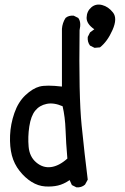

<svg xmlns="http://www.w3.org/2000/svg" viewBox="-20 -802 540 828"><path d="M309.6 5.9 290 -3.9 280.3 -25.4Q254.9 -7.8 230 -2Q205.1 3.9 174.8 2Q144.5 0 116.2 -17.6Q87.9 -35.2 64.5 -64.9Q41 -94.7 31.2 -131.8Q21.5 -168.9 23.4 -217.8Q25.4 -266.6 42 -314.5Q58.6 -362.3 89.8 -391.6Q121.1 -420.9 150.4 -428.7Q179.7 -436.5 247.1 -428.7V-677.7Q249 -703.1 262.7 -724.6Q276.4 -736.3 297.9 -734.4L317.4 -724.6Q331.1 -707 323.2 -671.9Q319.3 -387.7 332 -261.7Q344.7 -135.7 358.4 -27.3L346.7 -5.9Q331.1 7.8 309.6 5.9ZM270.5 -118.2Q264.6 -186.5 262.7 -242.2Q260.7 -297.9 250 -343.8Q211.9 -360.4 181.2 -354Q150.4 -347.7 131.8 -324.7Q113.3 -301.8 106.4 -256.8Q99.6 -211.9 103.5 -168.9Q107.4 -126 136.2 -101.6Q165 -77.1 199.7 -81.5Q234.4 -85.9 270.5 -118.2ZM387.7 -595.7 368.2 -605.5Q356.4 -621.1 358.4 -642.6L368.2 -662.1L386.7 -675.8Q352.5 -699.2 353.5 -726.6Q354.5 -753.9 374 -770.5Q393.6 -787.1 420.4 -780.3Q447.3 -773.4 467.3 -748Q487.3 -722.7 465.3 -672.9Q443.4 -623 411.1 -597.7Z"/></svg>

Font: JasonHandwriting4
Style: Regular
Weight: 400
Version: Version 1.01.21